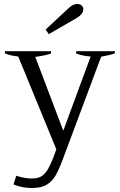

<svg xmlns="http://www.w3.org/2000/svg" viewBox="-20 -756 604 968"><path d="M226 -584 210 -607 324 -713Q347 -736 369 -736Q384 -736 392 -728Q400 -720 400 -709Q400 -686 368 -666ZM559 -498V-487Q534 -478 490 -470L297 46Q277 100 259.5 130Q242 160 214 176Q186 192 140 192Q92 192 48 174L62 130Q106 144 139 144Q169 144 187 134Q205 124 220 99.5Q235 75 253 27L264 -3L72 -471Q28 -476 5 -487V-498H237V-486Q213 -477 158 -469L299 -97L437 -471Q397 -474 364 -486V-498Z"/></svg>

Font: Trirong
Style: Regular
Weight: 400
Designer: Katatrad Team
Foundry: CadsonDemak
Version: Version 1.001